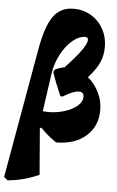

<svg xmlns="http://www.w3.org/2000/svg" viewBox="-78 -784 648 1065"><g transform="rotate(5 245.5 -251.0)"><path d="M484 -194Q484 -103 421.5 -48.5Q359 6 255 6Q202 -30 167 -69L159 -64L180 193Q96 231 6 239L-15 222L113 -502Q136 -631 176 -686Q216 -741 288 -741Q343 -741 386.5 -715Q430 -689 454.5 -644Q479 -599 479 -545Q479 -498 461.5 -458Q444 -418 400 -370Q438 -338 461 -292Q484 -246 484 -194ZM198 -158Q244 -158 287.5 -171.5Q331 -185 358 -208Q385 -231 385 -259Q385 -286 358 -286Q326 -286 270 -251H257Q223 -329 206 -382L214 -396Q237 -408 266 -413Q382 -536 382 -575Q382 -591 366 -591Q331 -591 295 -560.5Q259 -530 232 -479Q205 -428 197 -371L167 -160Q187 -158 198 -158Z"/></g></svg>

Font: Alegreya Black
Style: Italic
Weight: 900
Italic angle: -7°
Designer: Juan Pablo del Peral
Foundry: Huerta Tipografica
Version: Version 2.007; ttfautohint (v1.6)